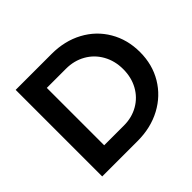

<svg xmlns="http://www.w3.org/2000/svg" viewBox="-163 -899 1098 1098"><g transform="rotate(-45 386.5 -350.0)"><path d="M742 -350Q742 -249 694.5 -169.5Q647 -90 563 -45Q479 0 372 0H86V-700H377Q482 -700 565 -655.5Q648 -611 695 -531Q742 -451 742 -350ZM605 -349Q605 -416 575 -469.5Q545 -523 492.5 -552.5Q440 -582 375 -582H220V-118H380Q444 -118 495.5 -147.5Q547 -177 576 -229.5Q605 -282 605 -349Z"/></g></svg>

Font: TypoPRO Montserrat Alternates
Style: Regular
Weight: 500
Designer: Julieta Ulanovsky
Foundry: Julieta Ulanovsky
Version: Version 6.001